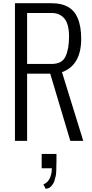

<svg xmlns="http://www.w3.org/2000/svg" viewBox="-20 -860 561 1172"><path d="M296.9 167H234.4V79.6H324.7V122.1Q324.7 197.3 319.8 215.8Q314.5 234.4 311.5 245.1Q307.6 259.3 293.5 275.9Q279.3 292 258.3 292L245.1 265.1Q285.6 250 294.9 190.4Q296.9 177.7 296.9 167ZM71.3 0V-840.3H295.4Q415.5 -840.8 454.1 -750Q475.6 -699.7 475.6 -623Q475.6 -462.4 358.4 -419.4L488.3 0H409.2L286.6 -410.2H145.5V0ZM145.5 -469.7H294.9Q358.9 -469.7 379.9 -515.1Q401.4 -560.5 401.4 -636.7Q401.4 -712.9 373 -747.1Q344.7 -780.8 294.9 -780.8H145.5Z"/></svg>

Font: Oswald-Light
Style: Light
Weight: 300
Designer: vernon adams
Foundry: vernon adams
Version: Version ; ttfautohint (v0.92.18-e454-dirty) -l 8 -r 50 -G 20